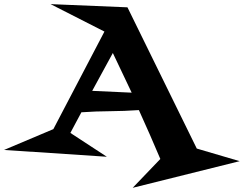

<svg xmlns="http://www.w3.org/2000/svg" viewBox="-180 -690 1188 936"><path d="M988.3 95.7 466.8 225.6 601.6 85Q576.2 25.4 550.3 -34.2Q524.4 -93.8 497.1 -153.3Q426.8 -148.4 356.9 -147.9Q287.1 -147.5 216.8 -142.6Q203.1 -117.2 189.9 -92.3Q176.8 -67.4 163.1 -42L340.8 74.2L-160.2 41L80.1 -60.5L329.1 -536.1L66.4 -669.9L441.4 -654.3L779.3 34.2ZM461.9 -238.3Q439.5 -287.1 416 -335Q392.6 -382.8 370.1 -431.6Q344.7 -384.8 319.8 -339.4Q294.9 -293.9 269.5 -247.1Z"/></svg>

Font: Fontdiner Swanky
Style: Regular
Weight: 400
Designer: Font Diner, Inc
Foundry: Font Diner, Inc
Version: Version 1.000